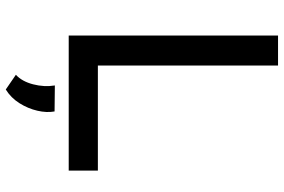

<svg xmlns="http://www.w3.org/2000/svg" viewBox="-179 -586 983 665"><g transform="rotate(90 312.5 -253.5)"><path d="M103 -725H207V-101H571V0H103ZM290 218 239 183Q262 162 272 123.5Q282 85 276 48L366 49Q371 76 363.5 108.5Q356 141 337.5 170.5Q319 200 290 218Z"/></g></svg>

Font: Reem Kufi Fun
Style: Regular
Weight: 400
Designer: Khaled Hosny
Version: Version 1.005